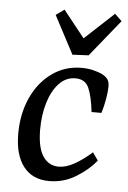

<svg xmlns="http://www.w3.org/2000/svg" viewBox="-50 -683 491 734"><g transform="rotate(5 196.0 -316.5)"><path d="M166 13Q102 13 67.5 -31.5Q33 -76 33 -157Q33 -234 61 -295.5Q89 -357 139 -393Q189 -429 253 -429Q276 -429 297 -424Q318 -419 334 -411Q350 -402 355.5 -392Q361 -382 361 -367Q361 -347 356 -318.5Q351 -290 343 -264H305Q298 -325 284 -356Q270 -387 233 -387Q196 -387 169.5 -358.5Q143 -330 129 -283Q115 -236 115 -181Q115 -112 137 -78.5Q159 -45 198 -45Q226 -45 258 -63Q290 -81 324 -111L345 -81Q316 -45 269 -16Q222 13 166 13ZM389 -620 275 -479 213 -476 136 -622 168 -645 250 -542 362 -646Z"/></g></svg>

Font: Rasa
Style: Italic
Weight: 400
Italic angle: -7.10001°
Designer: Anna Giedrys (Yrsa+Rasa design), David Brezina (Yrsa art-direction, Rasa art-direction, design)
Foundry: Rosetta Type Foundry
Version: Version 2.004